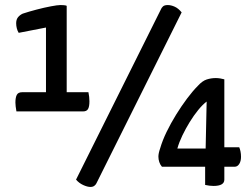

<svg xmlns="http://www.w3.org/2000/svg" viewBox="-20 -730 999 760"><path d="M45 -289Q43 -300 42 -309Q41 -318 41 -324Q41 -344 46.5 -354.5Q52 -365 68 -365H162V-621L54 -600Q49 -608 46.5 -618Q44 -628 44 -638Q44 -653 51.5 -662Q59 -671 70 -676Q94 -684 124.5 -692Q155 -700 181.5 -705Q208 -710 219 -710Q224 -710 232 -709.5Q240 -709 244 -707V-365H330Q332 -356 333 -346.5Q334 -337 334 -329Q334 -308 328.5 -298.5Q323 -289 309 -289ZM338 10Q326 10 309.5 2.5Q293 -5 281 -19L616 -691Q619 -699 625 -704.5Q631 -710 644 -710Q657 -710 671.5 -703.5Q686 -697 699 -681L362 -5Q360 0 354 5Q348 10 338 10ZM825 6Q810 6 792 2V-70H621Q614 -78 610.5 -88.5Q607 -99 607 -110Q607 -123 614 -143Q623 -174 639.5 -208Q656 -242 677 -276Q698 -310 720.5 -340Q743 -370 763 -390Q781 -410 798.5 -415.5Q816 -421 834 -421Q843 -421 852 -419.5Q861 -418 868 -416V-147H927Q930 -140 932 -130.5Q934 -121 934 -109Q934 -92 927 -81Q920 -70 909 -70H868V-19Q868 6 825 6ZM682 -142H794L798 -328Q782 -316 764.5 -294.5Q747 -273 731 -247Q715 -221 702 -194Q689 -167 682 -142Z"/></svg>

Font: Yanone Kaffeesatz ExtraLight
Style: Regular
Weight: 400
Version: Version 2.003